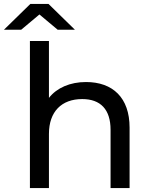

<svg xmlns="http://www.w3.org/2000/svg" viewBox="-60 -949 761 969"><path d="M91 0H187V-273C187 -386 251 -449 355 -449C447 -449 498 -397 498 -294V0H594V-305C594 -456 509 -535 374 -535C294 -535 227 -506 187 -455V-742H91ZM47 -799 139 -876 231 -799H318L185 -929H93L-40 -799Z"/></svg>

Font: Malon Grotesk Med
Style: Regular
Weight: 500
Designer: Julieta Ulanovsky
Foundry: Julieta Ulanovsky
Version: Version 7.200